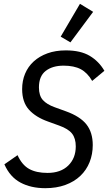

<svg xmlns="http://www.w3.org/2000/svg" viewBox="-20 -974 567 1006"><path d="M217 12Q142 12 87 -17.5Q32 -47 3 -113L72 -161Q95 -110 132.5 -89Q170 -68 229 -68Q298 -68 337.5 -106.5Q377 -145 377 -207Q377 -249 357.5 -274Q338 -299 290 -316L232 -337Q167 -360 131.5 -399.5Q96 -439 96 -507Q96 -551 111.5 -588Q127 -625 156.5 -652Q186 -679 228.5 -694.5Q271 -710 325 -710Q402 -710 450 -681.5Q498 -653 527 -603L463 -550Q438 -593 403 -611.5Q368 -630 313 -630Q255 -630 219.5 -602.5Q184 -575 184 -516Q184 -473 204.5 -450Q225 -427 267 -412L325 -391Q400 -364 433 -322Q466 -280 466 -214Q466 -166 449.5 -124.5Q433 -83 401 -52.5Q369 -22 322.5 -5Q276 12 217 12ZM349 -752 298 -782 399 -954 468 -912Z"/></svg>

Font: IBM Plex Sans Condensed Text
Style: Italic
Weight: 450
Width: 3
Italic angle: -11°
Designer: Mike Abbink, Paul van der Laan, Pieter van Rosmalen
Foundry: Bold Monday
Version: Version 1.1